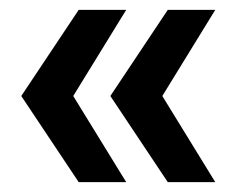

<svg xmlns="http://www.w3.org/2000/svg" viewBox="-20 -454 496 388"><path d="M139 -434H235L128 -260L235 -86H139L23 -260ZM319 -434H415L308 -260L415 -86H319L203 -260Z"/></svg>

Font: Montserrat-Arabic
Style: Regular
Weight: 400
Designer: Mohamed Gaber
Foundry: Kief Type Foundry
Version: Version 5.008;PS 005.008;hotconv 1.0.88;makeotf.lib2.5.64775